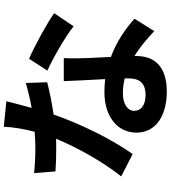

<svg xmlns="http://www.w3.org/2000/svg" viewBox="38 -898 923 1040"><g transform="rotate(-90 500.0 -377.5)"><path d="M472 -805 334 -819C332 -767 321 -707 307 -652C276 -649 246 -648 216 -648C179 -648 126 -650 83 -655L92 -539C135 -536 176 -535 217 -535C234 -535 251 -535 269 -536C225 -428 144 -281 65 -183L186 -121C267 -234 352 -409 400 -549C467 -559 529 -572 575 -584L571 -700C532 -688 485 -677 436 -668C451 -722 464 -773 472 -805ZM420 -113C420 -148 457 -174 515 -174C543 -174 570 -170 596 -164C596 -156 596 -150 596 -144C596 -89 575 -51 506 -51C451 -51 420 -76 420 -113ZM706 -494H581C583 -433 588 -344 592 -270C569 -272 547 -274 523 -274C384 -274 302 -199 302 -101C302 9 400 64 524 64C666 64 717 -8 717 -101C717 -104 717 -108 717 -111C772 -78 817 -36 852 -4L919 -111C868 -157 798 -207 712 -239C710 -289 707 -337 706 -366C705 -410 703 -452 706 -494ZM878 -441 949 -546C898 -583 774 -651 702 -682L638 -583C706 -552 820 -487 878 -441Z"/></g></svg>

Font: Noto Sans HK
Style: Bold
Weight: 700
Designer: Ryoko NISHIZUKA 西塚涼子 (kana, bopomofo & ideographs); Paul D. Hunt (Latin, Greek & Cyrillic); Sandoll Communications 산돌커뮤니
Foundry: Adobe
Version: Version 2.002;hotconv 1.0.116;makeotfexe 2.5.65601